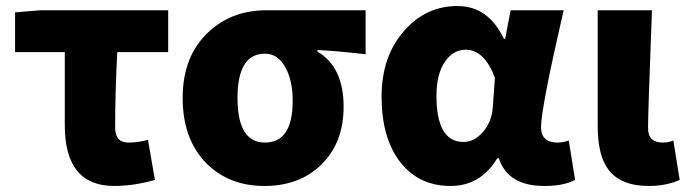

<svg xmlns="http://www.w3.org/2000/svg" viewBox="-20 -603 2281 637"><path d="M195 -187V-430H30V-562L115 -569H538V-430H369Q362 -297 362 -180Q362 -130 406 -130Q438 -130 471 -139L494 -6Q423 14 359 14Q195 14 195 -187Z M665 -61Q586 -141 586 -278Q586 -417 672 -497Q749 -569 865 -569H1193V-423Q1098 -434 1033 -437V-432Q1120 -381 1120 -249Q1120 -129 1046 -57Q974 14 857 14Q740 14 665 -61ZM951 -268Q951 -336 927 -379Q902 -425 859 -425Q768 -425 768 -278Q768 -130 859 -130Q951 -130 951 -268Z M1308 -65Q1246 -145 1246 -282Q1246 -418 1323 -503Q1394 -583 1498 -583Q1600 -583 1652 -474H1656L1674 -569H1850Q1775 -244 1775 -181Q1775 -130 1830 -130Q1849 -130 1867 -137L1888 -6Q1850 14 1786 14Q1665 14 1635 -78H1630Q1574 14 1475 14Q1370 14 1308 -65ZM1583 -166Q1612 -200 1615 -248L1622 -345Q1587 -438 1525 -438Q1485 -438 1459 -402Q1428 -361 1428 -285Q1428 -132 1518 -132Q1554 -132 1583 -166Z M1998 -41Q1963 -88 1963 -185V-569H2143Q2130 -228 2130 -178Q2130 -130 2179 -130Q2199 -130 2214 -137L2235 -6Q2190 14 2132 14Q2039 14 1998 -41Z"/></svg>

Font: Source Han Sans CN Heavy
Style: Bold
Weight: 900
Designer: Ryoko NISHIZUKA (kana & ideographs); Paul D. Hunt (Latin, Greek & Cyrillic); Wenlong ZHANG (bopomofo); Sandoll Communica
Foundry: Adobe Systems Incorporated
Version: Version 1.000;PS 1;hotconv 1.0.78;makeotf.lib2.5.61930